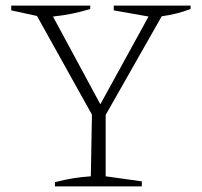

<svg xmlns="http://www.w3.org/2000/svg" viewBox="-20 -665 719 685"><path d="M176 0V-15Q210 -24 241.5 -29Q273 -34 304 -36L308 -256L112 -608L20 -628V-645H302V-633Q238 -613 169 -606L338 -293L510 -606L386 -628V-645H660V-633Q611 -614 557 -607L357 -255V-36L486 -18V0Z"/></svg>

Font: Piazzolla ExtraLight
Style: Regular
Weight: 200
Designer: Juan Pablo del Peral
Foundry: Huerta Tipografica
Version: Version 1.330